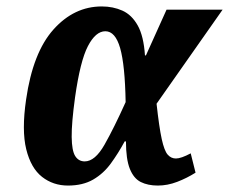

<svg xmlns="http://www.w3.org/2000/svg" viewBox="-20 -566 711 596"><path d="M191 10Q145 10 110.5 -17Q76 -44 61.5 -102.5Q47 -161 61 -257Q82 -403 146 -474.5Q210 -546 296 -546Q331 -546 360 -533Q389 -520 407.5 -487Q426 -454 430 -394H433L497 -536H671L466 -244Q474 -171 482 -134.5Q490 -98 500.5 -86Q511 -74 526 -74Q542 -74 572 -90L587 -30Q560 -13 530 -1.5Q500 10 470 10Q439 10 417 -1Q395 -12 383 -42Q371 -72 371 -127H367Q347 -90 324 -58.5Q301 -27 269 -8.5Q237 10 191 10ZM243 -65Q275 -65 304.5 -117Q334 -169 370 -249Q368 -364 353 -416.5Q338 -469 307 -469Q277 -469 253 -423Q229 -377 213 -264Q202 -184 202.5 -141Q203 -98 213.5 -81.5Q224 -65 243 -65Z"/></svg>

Font: Noto Serif Condensed ExtraBold
Style: Italic
Weight: 800
Width: 3
Italic angle: -12°
Designer: Monotype Design Team
Foundry: Monotype Imaging Inc.
Version: Version 2.014; ttfautohint (v1.8.4.7-5d5b)